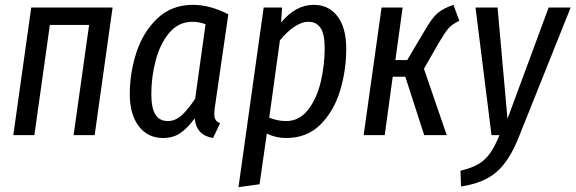

<svg xmlns="http://www.w3.org/2000/svg" viewBox="-20 -558 2377 793"><path d="M284 0 348 -455H186L122 0H35L109 -527H445L371 0Z M923 -499 868 -119Q865 -101 865 -88Q865 -73 870 -64Q875 -55 889 -49L860 12Q791 1 784 -69Q755 -29 725 -8.5Q695 12 654 12Q590 12 553 -37Q516 -86 516 -169Q516 -257 543.5 -341.5Q571 -426 630 -482Q689 -538 777 -538Q847 -538 923 -499ZM605 -169Q605 -111 622 -84.5Q639 -58 673 -58Q704 -58 730 -81.5Q756 -105 786 -150L829 -458Q802 -468 775 -468Q718 -468 680 -423.5Q642 -379 623.5 -310Q605 -241 605 -169Z M1069 -527H1145L1141 -465Q1201 -538 1276 -538Q1338 -538 1374 -490.5Q1410 -443 1410 -357Q1410 -267 1384.5 -183Q1359 -99 1303.5 -43.5Q1248 12 1162 12Q1120 12 1082 -6L1052 203L965 215ZM1321 -359Q1321 -417 1304 -442.5Q1287 -468 1254 -468Q1225 -468 1193.5 -446Q1162 -424 1136 -391L1092 -72Q1126 -58 1162 -58Q1216 -58 1252 -104Q1288 -150 1304.5 -219Q1321 -288 1321 -359Z M1877 -472Q1847 -458 1832 -440.5Q1817 -423 1793 -382L1731 -274L1825 0H1732L1654 -241H1602L1569 0H1482L1556 -527H1643L1613 -310H1662L1736 -435Q1763 -482 1786 -502.5Q1809 -523 1853 -538Z M2124 5Q2084 107 2030 153Q1976 199 1884 212L1882 147Q1928 136 1955.5 120Q1983 104 2003 76.5Q2023 49 2043 0H2010L1944 -527H2035L2076 -67L2246 -527H2337Z"/></svg>

Font: Fira Sans Extra Condensed
Style: Italic
Weight: 400
Width: 3
Italic angle: -8°
Designer: Carrois Corporate & Edenspiekermann AG
Foundry: Carrois Corporate GbR & Edenspiekermann AG
Version: Version 4.203